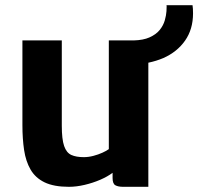

<svg xmlns="http://www.w3.org/2000/svg" viewBox="-20 -713 765 741"><path d="M246 8Q188 8 152.2 -9.2Q116.5 -26.5 98 -58.5Q79.5 -90.5 73 -134Q66.5 -177.5 66.5 -230V-557H218.5V-228Q218.5 -175.5 227.5 -149.5Q236.5 -123.5 255.2 -115Q274 -106.5 303.5 -106.5Q321.5 -106.5 340.5 -111.5Q359.5 -116.5 375.5 -123.8Q391.5 -131 400 -137.5V-557H496Q533 -558 556.5 -568.5Q582.5 -580 596.5 -597.5Q610.5 -615 616 -634.5Q621.5 -654 622.5 -670L623 -685Q623.5 -690 622.5 -693H723Q724 -687 724.5 -679.2Q725 -671.5 725 -661.5Q725 -600 694.2 -556.2Q663.5 -512.5 610.5 -489Q583.5 -477.5 552.5 -471V8H455.5Q436 8 425.2 2Q414.5 -4 414.5 -26V-46Q395 -31.5 367.5 -19.5Q338.5 -7 306.5 0.5Q274.5 8 246 8Z"/></svg>

Font: Koeln Type Sans
Style: Bold
Weight: 700
Designer: Eben Sorkin
Foundry: Eben Sorkin
Version: Version 2.001